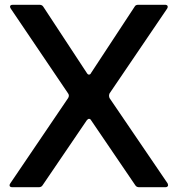

<svg xmlns="http://www.w3.org/2000/svg" viewBox="-20 -783 744 803"><path d="M32 0Q20 0 20 -8Q20 -12 23 -16L265 -373Q268 -378 268 -383Q268 -388 265 -392L25 -747Q22 -752 22 -755Q22 -763 34 -763H145Q156 -763 161 -755L343 -478Q347 -471 352 -471Q358 -471 361 -478L543 -755Q547 -763 558 -763H670Q678 -763 680.5 -758.5Q683 -754 679 -747L438 -392Q436 -386 436 -383Q436 -379 438 -373L681 -16Q683 -10 683 -9Q683 -5 680 -2.5Q677 0 672 0H562Q551 0 546 -8L361 -280Q358 -286 352 -286Q348 -286 343 -280L158 -8Q153 0 142 0Z"/></svg>

Font: Open Sauce Two Medium
Style: Regular
Weight: 500
Designer: Alfredo Marco Pradil
Foundry: Creative Sauce Fz LLC
Version: Version 1.477